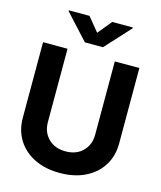

<svg xmlns="http://www.w3.org/2000/svg" viewBox="-137 -1052 972 1161"><g transform="rotate(15 348.5 -472.0)"><path d="M496.1 -727.5H649.9V-255.4Q649.9 -175.8 612.1 -116Q574.2 -56.2 506.3 -22.9Q438.5 10.3 348.1 10.3Q257.8 10.3 189.9 -22.9Q122.1 -56.2 84.5 -116Q46.9 -175.8 46.9 -255.4V-727.5H200.2V-268.1Q200.2 -205.6 240.7 -165.3Q281.2 -125 348.1 -125Q415.5 -125 455.8 -165.3Q496.1 -205.6 496.1 -268.1ZM276.9 -954.1 348.1 -867.2 419.4 -954.1H548.3V-948.7L404.8 -792H291.5L147.9 -948.7V-954.1Z"/></g></svg>

Font: Inter Tight
Style: Bold
Weight: 700
Designer: Rasmus Andersson
Foundry: rsms
Version: Version 3.004; ttfautohint (v1.8.4.7-5d5b)